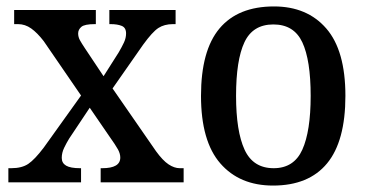

<svg xmlns="http://www.w3.org/2000/svg" viewBox="-20 -567 1143 597"><path d="M6 0V-44H15Q48 -44 68 -57.5Q88 -71 116 -108L232 -270L116 -439Q96 -465 77 -478.5Q58 -492 36 -492H24V-536H278V-492H275Q243 -492 233 -483.5Q223 -475 223 -463Q223 -452 228.5 -442Q234 -432 244 -417L302 -330L349 -404Q359 -421 365.5 -435Q372 -449 372 -463Q372 -481 358.5 -486.5Q345 -492 324 -492H320V-536H526V-492H518Q491 -492 472.5 -480Q454 -468 425 -428L330 -292L465 -97Q486 -68 504 -56Q522 -44 539 -44H551V0H293V-44H298Q354 -44 354 -77Q354 -89 347 -102Q340 -115 318 -146L259 -232L195 -136Q187 -123 179.5 -107.5Q172 -92 172 -76Q172 -60 185.5 -52Q199 -44 229 -44H232V0Z M829 10Q725 10 665 -59Q605 -128 605 -269Q605 -410 662.5 -478.5Q720 -547 832 -547Q935 -547 994.5 -478.5Q1054 -410 1054 -269Q1054 -128 997 -59Q940 10 829 10ZM831 -44Q894 -44 920 -101.5Q946 -159 946 -269Q946 -380 920 -435.5Q894 -491 830 -491Q766 -491 740 -435.5Q714 -380 714 -269Q714 -159 740.5 -101.5Q767 -44 831 -44Z"/></svg>

Font: Noto Serif Tamil SemiCondensed Medium
Style: Italic
Weight: 500
Width: 4
Italic angle: -12°
Designer: Indian Type Foundry, Tom Grace, and the Monotype Design Team
Foundry: Monotype Imaging Inc.
Version: Version 2.003; ttfautohint (v1.8.4.7-5d5b)